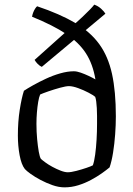

<svg xmlns="http://www.w3.org/2000/svg" viewBox="-20 -807 575 827"><path d="M258 0Q233 0 206 -9.5Q179 -19 154.5 -32Q130 -45 112 -58Q94 -71 87 -79Q72 -98 64.5 -138.5Q57 -179 57 -223Q57 -283 65 -334Q73 -385 83 -416Q98 -426 123 -440Q148 -454 178 -468Q208 -482 239.5 -491Q271 -500 298 -500Q311 -500 328 -494Q345 -488 362 -480Q379 -472 391 -465Q380 -531 350 -577.5Q320 -624 264.5 -661Q209 -698 118 -735Q120 -746 123.5 -754.5Q127 -763 131.5 -770Q136 -777 140 -780Q238 -747 303.5 -708.5Q369 -670 407.5 -617Q446 -564 462.5 -488.5Q479 -413 479 -306Q479 -269 476 -228Q473 -187 467 -149.5Q461 -112 452 -86Q439 -75 418.5 -60.5Q398 -46 372 -32Q346 -18 317 -9Q288 0 258 0ZM272 -65Q286 -65 309 -71Q332 -77 352.5 -84Q373 -91 380 -95Q386 -112 390 -141.5Q394 -171 396 -206Q398 -241 398 -273Q398 -290 398 -308Q398 -326 397 -341.5Q396 -357 394.5 -369.5Q393 -382 390 -390Q382 -397 361 -408Q340 -419 316.5 -427.5Q293 -436 277 -436Q264 -436 238.5 -429Q213 -422 188.5 -413.5Q164 -405 153 -400Q148 -389 144.5 -368Q141 -347 139 -322.5Q137 -298 137 -274Q137 -239 140 -207.5Q143 -176 147 -153.5Q151 -131 156 -123Q161 -118 174.5 -108Q188 -98 205.5 -88.5Q223 -79 241 -72Q259 -65 272 -65ZM160 -519Q151 -523 142.5 -531.5Q134 -540 129 -549L291 -694Q316 -716 335 -734Q354 -752 367.5 -766Q381 -780 386 -787Q403 -781 416 -769Q429 -757 434 -748Z"/></svg>

Font: Texturina 12pt Light
Style: Regular
Weight: 300
Designer: Guillermo Torres Carreño
Foundry: Omnibus-Type
Version: Version 1.002